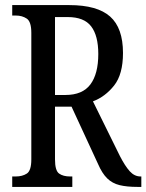

<svg xmlns="http://www.w3.org/2000/svg" viewBox="-20 -734 575 754"><path d="M28 0V-41H42Q68 -41 85.5 -52.5Q103 -64 103 -108V-605Q103 -649 85 -661Q67 -673 42 -673H28V-714H252Q362 -714 412.5 -669Q463 -624 463 -526Q463 -442 428 -398Q393 -354 345 -336L451 -121Q471 -82 489.5 -61.5Q508 -41 532 -41H535V0H520Q478 0 449.5 -7Q421 -14 401 -33.5Q381 -53 365 -90L261 -315H196V-108Q196 -64 212 -52.5Q228 -41 255 -41H264V0ZM237 -361Q304 -361 335 -402.5Q366 -444 366 -522Q366 -594 338 -630.5Q310 -667 246 -667H196V-361Z"/></svg>

Font: Noto Serif Lao ExtraCondensed
Style: Regular
Weight: 400
Width: 2
Designer: Monotype Design Team
Foundry: Monotype Imaging Inc.
Version: Version 2.003; ttfautohint (v1.8.4.7-5d5b)